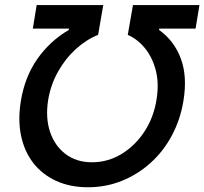

<svg xmlns="http://www.w3.org/2000/svg" viewBox="-20 -748 827 777"><path d="M64.5 -339.8Q80.6 -437.5 131.3 -509.8Q182.1 -582 257.8 -626.5L259.8 -632.3H112.8L128.4 -727.5H397.9L377 -606.9Q330.1 -588.4 287.6 -550Q245.1 -511.7 215.1 -458.5Q185.1 -405.3 174.8 -342.8Q163.6 -271.5 182.4 -214.8Q201.2 -158.2 245.1 -124.8Q289.1 -91.3 352.5 -91.3Q416.5 -91.3 471.7 -124.8Q526.9 -158.2 564.5 -215.6Q602.1 -272.9 613.3 -344.2Q624 -408.2 611.1 -460.7Q598.1 -513.2 568.1 -551Q538.1 -588.9 497.1 -606.9L518.1 -727.5H787.1L771.5 -632.3H625L623.5 -627Q684.6 -583.5 711.7 -511.2Q738.8 -439 722.2 -338.9Q709.5 -262.7 675 -198.7Q640.6 -134.8 588.6 -88.1Q536.6 -41.5 472.4 -15.9Q408.2 9.8 335.9 9.8Q263.7 9.8 207.5 -15.9Q151.4 -41.5 115 -88.1Q78.6 -134.8 65.2 -199Q51.8 -263.2 64.5 -339.8Z"/></svg>

Font: Inter 17pt Medium
Style: Italic
Weight: 500
Italic angle: -9.3988°
Version: Version 4.001;git-66647c0bb